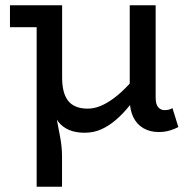

<svg xmlns="http://www.w3.org/2000/svg" viewBox="-20 -491 720 729"><path d="M301.4 13Q268.3 13 243.2 2.8Q218.1 -7.4 200.8 -29.4Q183.4 -51.5 174.7 -87.5Q165.9 -123.5 165.9 -175.6V-471H215.9V-195.4Q215.9 -168.7 221 -147.2Q226.1 -125.7 237.3 -110.2Q248.6 -94.7 267.6 -86.6Q286.5 -78.5 313.3 -78.5Q336.8 -78.5 361.7 -88.7Q386.5 -98.8 412.9 -118.6Q439.3 -138.3 466.5 -167.2Q493.6 -196.1 520.1 -233.6V-155.2Q495.2 -118.7 470.5 -88.2Q445.7 -57.6 419 -34.9Q392.3 -12.2 363.6 0.4Q334.8 13 301.4 13ZM119.2 218V-471H185.3V-134.7Q185.3 -93.8 192.7 -53.3Q200.1 -12.8 207.8 26.3Q215.5 65.4 215.5 103.2V218ZM17.8 -387.7V-471H188.3V-387.7ZM582.7 10.3Q549.9 10.3 525 -3.9Q500 -18.1 486.3 -45.8Q472.6 -73.5 472.6 -113.1V-471H571V-120.8Q571 -94.9 580.6 -83.9Q590.1 -72.9 604.6 -72.9Q614.3 -72.9 621.7 -74.8Q629 -76.8 634.8 -80.5L657.2 -8.6Q644.6 -1.6 625.3 4.3Q605.9 10.3 582.7 10.3Z"/></svg>

Font: BioRhyme ExtraBold
Style: Regular
Weight: 800
Designer: Aoife Mooney
Foundry: Aoife Mooney Type
Version: Version 1.600;gftools[0.9.33]